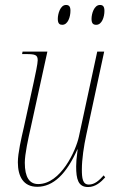

<svg xmlns="http://www.w3.org/2000/svg" viewBox="-20 -744 467 774"><path d="M368 -644C391 -644 401 -676 401 -700C401 -719 394 -724 383 -724C359 -724 349 -688 349 -668C349 -648 357 -644 368 -644ZM231 -644C254 -644 264 -676 264 -701C264 -719 257 -724 246 -724C223 -724 213 -688 213 -668C213 -648 221 -644 231 -644ZM335 10C365 10 387 -10 404 -29L398 -37C380 -17 362 0 338 0C313 0 310 -26 310 -61C310 -101 318 -156 328 -201L400 -536H372L298 -193C286 -137 225 -2 134 -2C99 -2 80 -29 80 -88C80 -123 94 -186 104 -230L171 -536H71L69 -526H84C122 -526 132 -523 132 -501C132 -487 123 -446 116 -413L76 -230C66 -187 52 -127 52 -90C52 -33 74 9 130 9C195 9 248 -43 292 -142H293C288 -104 287 -87 287 -73C287 -22 295 10 335 10Z"/></svg>

Font: Noto Serif Display Condensed Thin
Style: Italic
Weight: 100
Width: 3
Italic angle: -12°
Designer: Monotype Design Team
Foundry: Monotype Imaging Inc.
Version: Version 2.009